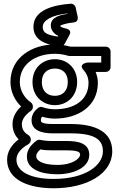

<svg xmlns="http://www.w3.org/2000/svg" viewBox="-20 -766 647 1028"><path d="M124 72C124 142 202 167 287 167C376 167 458 130 458 63C458 0 397 -11 338 -11H264C235 -11 214 -13 196 -17C189 -19 181 -17 176 -13C144 10 124 38 124 72ZM174 72C174 61 178 49 196 34C216 38 238 39 264 39H338C402 39 409 50 409 63C409 80 372 117 287 117C200 117 174 90 174 72ZM68 89C68 61 86 32 132 6C140 1 145 -8 145 -16V-20C145 -29 139 -38 133 -42C111 -55 97 -72 97 -102C97 -127 118 -154 145 -172C152 -177 156 -185 156 -193V-197C156 -205 151 -214 145 -218C114 -239 86 -279 86 -327C86 -421 168 -478 274 -478C301 -478 326 -473 346 -467C348 -466 351 -466 353 -466H522V-431H448C448 -431 395 -425 429 -389C442 -375 454 -351 454 -323C454 -232 381 -181 274 -181C254 -181 230 -184 209 -192C201 -195 192 -194 185 -189C166 -174 149 -154 149 -122C149 -72 195 -52 262 -52H358C486 -52 531 -20 531 44C531 118 440 192 267 192C138 192 68 150 68 89ZM18 89C18 200 138 242 267 242C446 242 581 164 581 44C581 -62 489 -102 358 -102H262C197 -102 199 -116 199 -122C199 -132 200 -135 206 -141C229 -134 253 -131 274 -131C396 -131 504 -196 504 -323C504 -344 499 -363 492 -381H547C558 -381 572 -391 572 -406V-491C572 -502 562 -516 547 -516H357C333 -523 305 -528 274 -528C153 -528 36 -459 36 -327C36 -272 61 -227 93 -196C69 -174 47 -141 47 -102C47 -68 59 -41 80 -20C43 8 18 45 18 89ZM274 -203C339 -203 393 -251 393 -327C393 -401 340 -449 274 -449C209 -449 154 -403 154 -327C154 -251 208 -203 274 -203ZM274 -253C234 -253 204 -277 204 -327C204 -375 234 -399 274 -399C314 -399 343 -375 343 -327C343 -277 313 -253 274 -253ZM290 -570C219 -580 209 -597 209 -623C209 -656 256 -685 341 -694L342 -692C305 -686 252 -676 252 -630C252 -602 272 -583 292 -574ZM301 -518C310 -517 321 -522 326 -531L351 -577C368 -607 336 -612 334 -613C305 -619 302 -626 302 -628C308 -633 336 -642 375 -646C396 -648 398 -666 396 -676L385 -726C383 -737 371 -747 359 -746C269 -740 159 -713 159 -623C159 -557 213 -527 301 -518Z"/></svg>

Font: Falling Sky
Style: ExtOu
Weight: 400
Designer: Paul D. Hunt
Foundry: Adobe Systems Incorporated
Version: Version 1.02